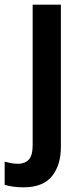

<svg xmlns="http://www.w3.org/2000/svg" viewBox="-67 -563 354 823"><path d="M33 240Q12 240 -10.5 237Q-33 234 -47 229V130Q-32 134 -18.5 136.5Q-5 139 11 139Q39 139 56 121.5Q73 104 73 59V-543H194V67Q194 145 155.5 192.5Q117 240 33 240Z"/></svg>

Font: Noto Sans SemiCondensed SemiBold
Style: Regular
Weight: 600
Width: 4
Designer: Monotype Design Team
Foundry: Monotype Imaging Inc.
Version: Version 2.013; ttfautohint (v1.8.4.7-5d5b)